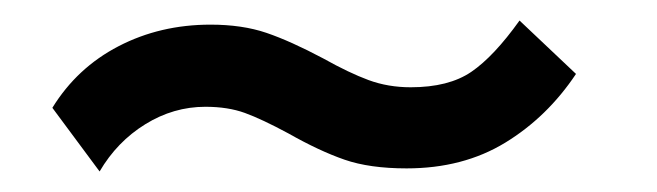

<svg xmlns="http://www.w3.org/2000/svg" viewBox="-20 -380 640 187"><path d="M31 -275Q55 -314 95.5 -335Q136 -356 185 -356Q216 -356 239.5 -348Q263 -340 295 -323Q320 -309 339 -302Q358 -295 380 -295Q417 -295 439 -310Q461 -325 486 -360L541 -308Q513 -266 472 -241Q431 -216 376 -216Q340 -216 315.5 -224.5Q291 -233 261 -250Q235 -264 218.5 -270Q202 -276 180 -276Q149 -276 121.5 -259Q94 -242 77 -213Z"/></svg>

Font: Krub
Style: Bold Italic
Weight: 700
Italic angle: -8°
Designer: Ekaluck Peanpanawate
Foundry: Cadson Demak Co.,Ltd.
Version: Version 1.000; ttfautohint (v1.6)